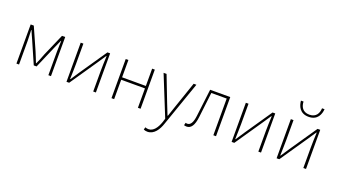

<svg xmlns="http://www.w3.org/2000/svg" viewBox="-79 -1488 4267 2430"><g transform="rotate(20 2055.0 -273.5)"><path d="M105 0H140V-318C140 -357 137 -412 135 -463H140C155 -425 170 -392 186 -357L319 -53H357L488 -357C504 -392 519 -425 535 -463H539C537 -412 535 -357 535 -318V0H570V-527H527L396 -227C381 -182 360 -136 340 -90H335C318 -136 298 -182 280 -227L147 -527H105Z M779 0H815L1063 -363C1085 -396 1118 -445 1140 -478H1145C1142 -407 1139 -336 1139 -277V0H1175V-527H1139L891 -164C869 -131 837 -82 815 -49H810C812 -120 815 -191 815 -249V-527H779Z M1385 0H1421V-261H1741V0H1777V-527H1741V-294H1421V-527H1385Z M1956 244C2047 244 2100 156 2127 74L2337 -527H2300L2182 -183C2167 -138 2149 -82 2132 -35H2127C2107 -82 2085 -138 2068 -183L1935 -527H1895L2113 12L2098 61C2069 145 2024 209 1958 209C1942 209 1925 205 1914 200L1905 233C1918 240 1938 244 1956 244Z M2401 13C2459 13 2497 -40 2510 -156C2524 -270 2537 -381 2550 -494H2757V0H2793V-527H2522C2507 -405 2492 -284 2478 -162C2467 -68 2440 -24 2396 -24C2387 -24 2381 -26 2374 -28L2365 7C2376 11 2385 13 2401 13Z M3003 0H3039L3287 -363C3309 -396 3342 -445 3364 -478H3369C3366 -407 3363 -336 3363 -277V0H3399V-527H3363L3115 -164C3093 -131 3061 -82 3039 -49H3034C3036 -120 3039 -191 3039 -249V-527H3003Z M3609 0H3645L3893 -363C3915 -396 3948 -445 3970 -478H3975C3972 -407 3969 -336 3969 -277V0H4005V-527H3969L3721 -164C3699 -131 3667 -82 3645 -49H3640C3642 -120 3645 -191 3645 -249V-527H3609ZM3809 -631C3930 -631 3962 -724 3967 -791H3933C3931 -727 3901 -660 3809 -660C3715 -660 3686 -727 3684 -791H3649C3655 -724 3687 -631 3809 -631Z"/></g></svg>

Font: Noto Sans CJK SC Thin
Style: Regular
Weight: 100
Designer: Ryoko NISHIZUKA 西塚涼子 (kana, bopomofo & ideographs); Paul D. Hunt (Latin, Greek & Cyrillic); Sandoll Communications 산돌커뮤니
Foundry: Adobe
Version: Version 2.004;hotconv 1.0.118;makeotfexe 2.5.65603